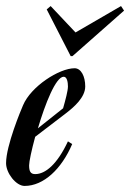

<svg xmlns="http://www.w3.org/2000/svg" viewBox="-70 -606 429 633"><path d="M11 7C74 7 133 -49 168 -131L154 -140C119 -65 80 -32 46 -32C30 -32 26 -42 26 -61C26 -73 34 -111 46 -155L148 -233C174 -253 211 -285 211 -321C211 -355 197 -381 176 -381C125 -381 32 -321 6 -259C-1 -243 -50 -126 -50 -68C-50 -35 -17 7 11 7ZM140 -353C151 -353 154 -335 154 -321C154 -307 146 -277 138 -249L55 -183C79 -264 114 -353 140 -353ZM169 -421 339 -571 329 -586 179 -499 97 -586 84 -575 163 -421Z"/></svg>

Font: Romanesco
Style: Regular
Weight: 400
Designer: Astigmatic (AOETI)
Foundry: Astigmatic (AOETI)
Version: Version 1.000